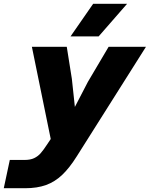

<svg xmlns="http://www.w3.org/2000/svg" viewBox="-88 -808 794 1018"><path d="M309 -241 378 -374 488 -560H686L319 21Q280 83 241.5 119.5Q203 156 156 173Q109 190 45 190H-68L-36 40H43Q73 40 93 30.5Q113 21 127.5 4.5Q142 -12 161 -41L181 -71L81 -560H266L293 -390ZM406 -788H586L435 -615H286Z"/></svg>

Font: Azeret Mono ExtraBold
Style: Italic
Weight: 800
Italic angle: -12°
Designer: Martin Vácha
Foundry: Displaay
Version: Version 1.000; Glyphs 3.0.3, build 3074